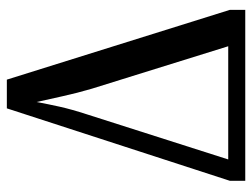

<svg xmlns="http://www.w3.org/2000/svg" viewBox="-110 -644 754 575"><g transform="rotate(-90 267.5 -357.0)"><path d="M13 0V-46L230 -714H316L525 -46V0ZM77 -51H416L289 -459Q276 -503 266 -548.5Q256 -594 249 -625Q243 -592 235 -556Q227 -520 212 -474Z"/></g></svg>

Font: Noto Serif ExtraCondensed Medium
Style: Regular
Weight: 500
Width: 2
Designer: Monotype Design Team
Foundry: Monotype Imaging Inc.
Version: Version 2.015